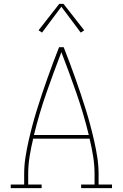

<svg xmlns="http://www.w3.org/2000/svg" viewBox="-20 -981 640 1001"><path d="M36 0V-19H106V-74Q106 -117 112.5 -159.5Q119 -202 128.5 -244Q138 -286 149 -327.5Q160 -369 173 -410.5Q186 -452 199.5 -492.5Q213 -533 227.5 -573.5Q242 -614 257 -654.5Q272 -695 288 -735H312Q328 -695 343 -654.5Q358 -614 372.5 -573.5Q387 -533 400.5 -492.5Q414 -452 427 -410.5Q440 -369 451 -327.5Q462 -286 471.5 -244Q481 -202 487.5 -159.5Q494 -117 494 -74V-19H564V0H403V-19H473V-74Q473 -120 465.5 -166.5Q458 -213 447 -258H153Q142 -213 134.5 -166.5Q127 -120 127 -74V-19H197V0ZM157 -277H443Q416 -388 378.5 -495.5Q341 -603 300 -709Q259 -603 221.5 -495.5Q184 -388 157 -277ZM199 -811 181 -823 289 -961H311L419 -823L401 -811L300 -946Z"/></svg>

Font: Iosevka Curly Slab ThEx
Style: Regular
Weight: 100
Width: 7
Monospace: yes
Designer: Belleve Invis
Foundry: Belleve Invis
Version: Version 11.1.0; ttfautohint (v1.8.3)